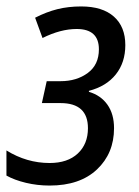

<svg xmlns="http://www.w3.org/2000/svg" viewBox="-32 -566 432 596"><path d="M-12 -21V-99Q51 -60 122 -60Q178 -60 209.5 -89.5Q241 -119 241 -168Q241 -246 156 -246H98L113 -314H156Q206 -314 240.5 -339.5Q275 -365 275 -413Q275 -476 206 -476Q156 -476 100 -448L77 -511Q112 -529 146 -537.5Q180 -546 220 -546Q286 -546 321.5 -514.5Q357 -483 357 -426Q357 -372 327.5 -335Q298 -298 244 -284V-281Q281 -270 301.5 -241Q322 -212 322 -168Q322 -90 269 -40Q216 10 122 10Q84 10 48.5 1.5Q13 -7 -12 -21Z"/></svg>

Font: Noto Sans UI Narrow
Style: Italic
Weight: 400
Width: 4
Italic angle: -12°
Designer: Monotype Design Team
Foundry: Monotype Imaging Inc.
Version: Version 1.001